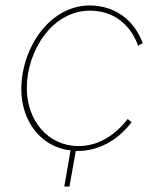

<svg xmlns="http://www.w3.org/2000/svg" viewBox="-20 -545 583 702"><path d="M264 7C339 7 410 -31 461 -98L447 -110C397 -46 336 -11 267 -11C156 -11 78 -104 78 -223C78 -359 171 -506 308 -506C393 -506 455 -459 485 -378L502 -387C471 -471 401 -525 308 -525C162 -525 58 -370 58 -219C58 -100 131 -7 238 5L215 137H234L257 7Z"/></svg>

Font: Fixel Text 20240404 Thin
Style: Italic
Weight: 100
Width: 4
Italic angle: -10°
Designer: AlfaBravo + MacPaw
Foundry: Kyrylo Tkachov, Marchela Mozhyna, Serhii Makarenko, Maria Weinstein, Zakhar Kryvoshyya
Version: Version 1.211;Glyphs 3.2 (3225)